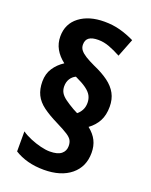

<svg xmlns="http://www.w3.org/2000/svg" viewBox="-143 -839 720 918"><g transform="rotate(20 216.5 -379.5)"><path d="M45 -392Q45 -431 64 -460Q83 -489 114 -509Q84 -532 68 -560.5Q52 -589 52 -624Q52 -688 100.5 -725Q149 -762 227 -762Q270 -762 307 -752Q344 -742 381 -724L345 -632Q314 -649 285.5 -659.5Q257 -670 229 -670Q198 -670 182.5 -659Q167 -648 167 -624Q167 -608 176.5 -596Q186 -584 204.5 -572.5Q223 -561 251 -548Q297 -528 327.5 -505.5Q358 -483 373.5 -454.5Q389 -426 389 -388Q389 -345 373 -315Q357 -285 327 -263Q356 -240 369.5 -213Q383 -186 383 -151Q383 -80 332.5 -38.5Q282 3 195 3Q151 3 113.5 -7Q76 -17 46 -36V-138Q66 -124 92.5 -113Q119 -102 145.5 -95.5Q172 -89 192 -89Q232 -89 250.5 -104Q269 -119 269 -144Q269 -161 262.5 -173Q256 -185 237.5 -197Q219 -209 181 -228Q134 -251 103.5 -273.5Q73 -296 59 -324.5Q45 -353 45 -392ZM151 -406Q151 -388 159 -374Q167 -360 185.5 -346.5Q204 -333 230 -318L253 -306Q266 -316 274.5 -332Q283 -348 283 -369Q283 -389 274.5 -405Q266 -421 245.5 -436Q225 -451 188 -468Q171 -460 161 -444Q151 -428 151 -406Z"/></g></svg>

Font: Noto Sans Condensed
Style: Regular
Weight: 400
Width: 3
Version: Version 2.013